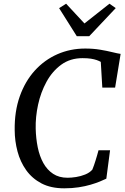

<svg xmlns="http://www.w3.org/2000/svg" viewBox="-20 -1015 679 1043"><path d="M328.9 8Q256.4 8 205.4 -18.7Q154.4 -45.5 122.2 -90.7Q90.1 -135.9 75.1 -192.3Q60.1 -248.8 59.8 -307.8Q58.3 -409.4 87.3 -491.4Q116.3 -573.3 168.8 -631.4Q221.4 -689.4 291.6 -720.4Q361.9 -751.3 443 -751.3Q487.4 -751.3 524.9 -744.9Q562.5 -738.6 590.6 -731.5Q618.8 -724.5 635.3 -722.2L605.3 -539.1H535.8L527.5 -678.9Q518 -684.2 505.2 -688.7Q492.3 -693.2 473.9 -696.2Q455.5 -699.1 428.6 -699.1Q361.4 -699.1 312.6 -663.5Q263.9 -627.9 232.6 -570.6Q201.3 -513.3 186.8 -446.2Q172.4 -379.2 173.9 -316.4Q175.2 -263.1 185 -214.8Q194.9 -166.6 215.4 -129.4Q236 -92.2 268.5 -70.8Q300.9 -49.4 347.1 -49.4Q367.7 -49.4 393.4 -53.4Q419.2 -57.5 442.9 -67.1Q466.7 -76.8 481.5 -93.3Q486.2 -104.7 490.7 -117.5Q495.1 -130.3 499.3 -143.8Q503.5 -157.4 507.6 -171.3Q511.7 -185.2 515.2 -198.8H577.9L557.6 -44.4Q543.6 -37.6 522.1 -28.8Q500.6 -20 472 -11.6Q443.5 -3.2 407.7 2.4Q371.9 8 328.9 8ZM397.1 -818.4 301.1 -970.7 339.1 -994.9Q364.1 -968 389 -941.2Q414 -914.5 438.8 -887.6Q472.7 -914.5 506.7 -941.2Q540.8 -968 574.7 -994.9L608.7 -971L464.8 -818.4Z"/></svg>

Font: Merriweather Light
Style: Italic
Weight: 300
Italic angle: -7.8°
Designer: Eben Sorkin
Foundry: Eben Sorkin
Version: Version 2.101